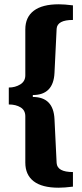

<svg xmlns="http://www.w3.org/2000/svg" viewBox="-20 -711 383 895"><path d="M320 -618Q247 -618 244 -577L234 -371Q229 -268 133 -268V-259Q229 -259 234 -156L244 49Q247 91 320 91V159Q280 164 253 164Q176 164 137 134Q98 104 98 47V-169Q98 -197 76 -210.5Q54 -224 21 -224V-303Q51 -303 74.5 -317.5Q98 -332 98 -360V-574Q98 -631 137.5 -661Q177 -691 254 -691Q280 -691 320 -686Z"/></svg>

Font: Chivo Black
Style: Regular
Weight: 900
Designer: Hector Gatti
Foundry: Omnibus-Type
Version: Version 1.007